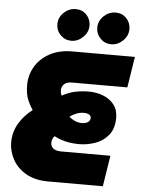

<svg xmlns="http://www.w3.org/2000/svg" viewBox="-61 -974 759 1021"><g transform="rotate(5 318.5 -463.0)"><path d="M236 0Q164 0 116 -28Q68 -56 44.5 -100Q21 -144 21 -191Q21 -245 48 -291Q75 -337 120 -371Q103 -396 91 -425.5Q79 -455 79 -502Q79 -554 105 -599Q131 -644 181.5 -672Q232 -700 303 -700H637L611 -535H315Q287 -535 273.5 -521.5Q260 -508 260 -489Q260 -482 261.5 -475Q263 -468 267 -461Q303 -481 338 -488Q373 -495 409 -495Q451 -495 486.5 -481Q522 -467 544 -439Q566 -411 566 -369Q566 -311 538 -276.5Q510 -242 467.5 -227Q425 -212 380 -212Q354 -212 329.5 -216Q305 -220 284.5 -227Q264 -234 248 -243Q239 -232 236.5 -223.5Q234 -215 234 -207Q234 -194 240.5 -184.5Q247 -175 259 -170Q271 -165 287 -165H553L527 0ZM385 -325Q407 -325 419 -333.5Q431 -342 431 -356Q431 -368 420.5 -374Q410 -380 392 -380Q371 -380 351.5 -372Q332 -364 318 -353Q329 -342 348 -333.5Q367 -325 385 -325ZM505 -756Q471 -756 447.5 -780Q424 -804 424 -837Q424 -874 451.5 -900Q479 -926 515 -926Q550 -926 572.5 -902Q595 -878 595 -845Q595 -809 567.5 -782.5Q540 -756 505 -756ZM292 -756Q258 -756 234.5 -780Q211 -804 211 -837Q211 -874 238.5 -900Q266 -926 302 -926Q337 -926 359.5 -902Q382 -878 382 -845Q382 -809 354.5 -782.5Q327 -756 292 -756Z"/></g></svg>

Font: MuseoModerno Thin Black
Style: Italic
Weight: 900
Italic angle: -9°
Version: Version 1.003